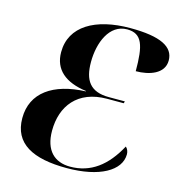

<svg xmlns="http://www.w3.org/2000/svg" viewBox="-108 -821 876 930"><g transform="rotate(15 329.5 -356.5)"><path d="M309 11C473 11 574 -47 574 -129C574 -143 568 -157 559 -164C502 -58 426 0 323 0C245 0 194 -47 194 -146C194 -269 264 -364 412 -364H495L498 -374H418C323 -374 290 -425 290 -516C290 -613 330 -714 419 -714C495 -714 511 -657 511 -529C578 -529 652 -553 652 -620C652 -689 584 -724 432 -724C257 -724 138 -655 138 -525C138 -438 197 -388 303 -374V-372C141 -366 39 -295 39 -168C39 -40 139 11 309 11Z"/></g></svg>

Font: Noto Serif Display
Style: Bold Italic
Weight: 700
Italic angle: -12°
Designer: Monotype Design Team
Foundry: Monotype Imaging Inc.
Version: Version 2.009